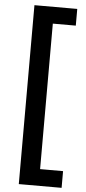

<svg xmlns="http://www.w3.org/2000/svg" viewBox="-66 -904 495 1099"><g transform="rotate(5 181.5 -354.0)"><path d="M86 -868H332V-772H200V64H332V160H86Z"/></g></svg>

Font: Encode Sans Wide
Style: SemiBold
Weight: 600
Designer: Pablo Impallari, Andres Torresi
Foundry: Pablo Impallari, Andres Torresi
Version: Version 1.000; ttfautohint (v1.00) -l 8 -r 50 -G 200 -x 14 -